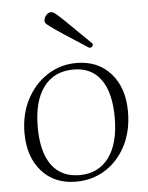

<svg xmlns="http://www.w3.org/2000/svg" viewBox="-51 -716 592 770"><g transform="rotate(-5 245.5 -331.0)"><path d="M224 12Q138 12 86.5 -46Q35 -104 35 -200Q35 -275 65.5 -334Q96 -393 148.5 -427.5Q201 -462 267 -462Q353 -462 404.5 -404Q456 -346 456 -250Q456 -173 426 -114Q396 -55 343.5 -21.5Q291 12 224 12ZM241 -13Q317 -13 359 -70Q401 -127 401 -231Q401 -331 363 -384Q325 -437 253 -437Q175 -437 132.5 -380.5Q90 -324 90 -219Q90 -119 128.5 -66Q167 -13 241 -13ZM324 -518Q262 -558 227 -581Q192 -604 176.5 -615.5Q161 -627 157.5 -631.5Q154 -636 154 -641Q154 -653 163 -663.5Q172 -674 183 -674Q188 -674 193.5 -671Q199 -668 213.5 -655Q228 -642 257.5 -613Q287 -584 339 -533Q339 -518 324 -518Z"/></g></svg>

Font: Petrona ExtraLight
Style: Regular
Weight: 200
Designer: Ringo R. Seeber
Foundry: Ringo R. Seeber
Version: Version 2.001; ttfautohint (v1.8.3)